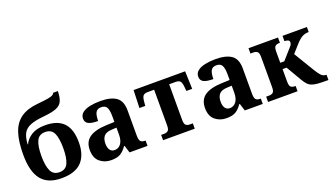

<svg xmlns="http://www.w3.org/2000/svg" viewBox="-70 -1280 3106 1799"><g transform="rotate(-20 1483.5 -380.0)"><path d="M305 10Q169 10 104.5 -70.5Q40 -151 40 -320Q40 -451 68 -536Q96 -621 159 -666.5Q222 -712 325 -722Q400 -729 436.5 -735.5Q473 -742 486 -750.5Q499 -759 502 -770H549Q548 -708 532 -672Q516 -636 473 -618Q430 -600 345 -592Q256 -584 207 -564Q158 -544 137 -504.5Q116 -465 112 -397H116Q137 -444 188.5 -477Q240 -510 325 -510Q449 -510 509.5 -446.5Q570 -383 570 -252Q570 -125 505.5 -57.5Q441 10 305 10ZM305 -50Q367 -50 390.5 -101.5Q414 -153 414 -251Q414 -350 390.5 -400Q367 -450 305 -450Q244 -450 220 -400Q196 -350 196 -251Q196 -153 220 -101.5Q244 -50 305 -50Z M801 10Q734 10 687.5 -29Q641 -68 641 -148Q641 -231 698.5 -270.5Q756 -310 869 -314L948 -317V-374Q948 -432 933.5 -460.5Q919 -489 877 -489Q838 -489 823 -461.5Q808 -434 808 -377Q744 -377 713 -392.5Q682 -408 682 -446Q682 -482 710 -504Q738 -526 785 -536Q832 -546 888 -546Q994 -546 1047.5 -508Q1101 -470 1101 -376V-124Q1101 -83 1113.5 -68Q1126 -53 1159 -53H1163V0H984L961 -73H955Q928 -32 894 -11Q860 10 801 10ZM861 -68Q901 -68 924.5 -100.5Q948 -133 948 -191V-260L906 -258Q845 -256 822 -229Q799 -202 799 -154Q799 -112 815.5 -90Q832 -68 861 -68Z M1318 0V-53H1350Q1370 -53 1385.5 -64Q1401 -75 1401 -118V-473H1337Q1307 -473 1293 -459.5Q1279 -446 1275 -402L1271 -359H1213L1219 -536H1733L1739 -359H1681L1677 -402Q1673 -446 1659 -459.5Q1645 -473 1615 -473H1551V-118Q1551 -75 1566.5 -64Q1582 -53 1602 -53H1634V0Z M1950 10Q1883 10 1836.5 -29Q1790 -68 1790 -148Q1790 -231 1847.5 -270.5Q1905 -310 2018 -314L2097 -317V-374Q2097 -432 2082.5 -460.5Q2068 -489 2026 -489Q1987 -489 1972 -461.5Q1957 -434 1957 -377Q1893 -377 1862 -392.5Q1831 -408 1831 -446Q1831 -482 1859 -504Q1887 -526 1934 -536Q1981 -546 2037 -546Q2143 -546 2196.5 -508Q2250 -470 2250 -376V-124Q2250 -83 2262.5 -68Q2275 -53 2308 -53H2312V0H2133L2110 -73H2104Q2077 -32 2043 -11Q2009 10 1950 10ZM2010 -68Q2050 -68 2073.5 -100.5Q2097 -133 2097 -191V-260L2055 -258Q1994 -256 1971 -229Q1948 -202 1948 -154Q1948 -112 1964.5 -90Q1981 -68 2010 -68Z M2365 0V-53H2397Q2417 -53 2432.5 -64Q2448 -75 2448 -118V-418Q2448 -461 2432.5 -472Q2417 -483 2397 -483H2365V-536H2659V-483H2649Q2628 -483 2613 -472Q2598 -461 2598 -418V-306H2638L2731 -411Q2747 -428 2750 -438Q2753 -448 2753 -455Q2753 -483 2704 -483V-536H2947V-486Q2907 -486 2877.5 -468.5Q2848 -451 2813 -411L2748 -338L2873 -131Q2897 -91 2916.5 -72Q2936 -53 2962 -53H2967V0H2952Q2899 0 2864 -2.5Q2829 -5 2805 -13.5Q2781 -22 2763.5 -40Q2746 -58 2728 -89L2638 -243H2598V-118Q2598 -75 2613 -64Q2628 -53 2649 -53H2659V0Z"/></g></svg>

Font: Noto Serif
Style: Bold
Weight: 700
Designer: Monotype Design Team
Foundry: Monotype Imaging Inc.
Version: Version 2.014